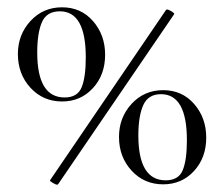

<svg xmlns="http://www.w3.org/2000/svg" viewBox="-20 -500 614 526"><path d="M137 6Q133 6 124.5 1Q116 -4 117 -6L435 -473L437 -474Q442 -474 450.5 -468.5Q459 -463 457 -461L139 5ZM29 -352Q29 -405 63.5 -442.5Q98 -480 150 -480Q202 -480 235 -442Q268 -404 268 -350Q268 -295 234.5 -258.5Q201 -222 150 -222Q98 -222 63.5 -259.5Q29 -297 29 -352ZM215 -343Q215 -469 144 -469Q108 -469 95 -439.5Q82 -410 82 -356Q82 -233 157 -233Q192 -233 203.5 -260.5Q215 -288 215 -343ZM306 -125Q306 -178 340.5 -215.5Q375 -253 427 -253Q479 -253 512 -215Q545 -177 545 -123Q545 -68 511.5 -31.5Q478 5 427 5Q375 5 340.5 -32.5Q306 -70 306 -125ZM492 -116Q492 -242 421 -242Q386 -242 372.5 -212Q359 -182 359 -129Q359 -6 434 -6Q469 -6 480.5 -33.5Q492 -61 492 -116Z"/></svg>

Font: Cormorant SC Light
Style: Regular
Weight: 300
Designer: Christian Thalmann (Catharsis Fonts)
Foundry: Catharsis Fonts
Version: Version 4.000